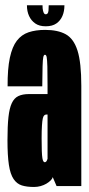

<svg xmlns="http://www.w3.org/2000/svg" viewBox="-20 -722 346 745"><path d="M112 3.5Q125.5 3.5 137.8 0Q150 -3.5 159.8 -9.2Q169.5 -15 176.2 -21.5Q183 -28 184.5 -35L199.5 0H295.5V-389Q295.5 -479 280.8 -525.5Q266 -572 235.2 -589Q204.5 -606 155 -606Q118.5 -606 91 -596.8Q63.5 -587.5 45.5 -564.2Q27.5 -541 18.2 -497.8Q9 -454.5 9.5 -387H144Q144.5 -438.5 145.2 -465Q146 -491.5 148 -500.5Q150 -509.5 154.5 -509.5Q159.5 -509.5 161.2 -499.8Q163 -490 163.8 -463.8Q164.5 -437.5 164.5 -387.5V-357H92.5Q67.5 -357 51.2 -349.2Q35 -341.5 25.8 -321.8Q16.5 -302 12.8 -267.5Q9 -233 9 -178Q9 -118.5 14.5 -82.2Q20 -46 32.8 -27.2Q45.5 -8.5 64.8 -2.5Q84 3.5 112 3.5ZM153.5 -92.5Q151 -92.5 148.5 -95.8Q146 -99 144.5 -108.2Q143 -117.5 142.2 -135.8Q141.5 -154 141.5 -185Q141.5 -216 142.8 -234.8Q144 -253.5 146 -262.2Q148 -271 151.5 -274.2Q155 -277.5 159 -277.5H164.5V-106Q164 -103.5 162.2 -99.8Q160.5 -96 158.2 -94.2Q156 -92.5 153.5 -92.5ZM157.5 -620Q183 -620 198.8 -631Q214.5 -642 222.2 -660Q230 -678 230 -701.5H169Q169 -689 168.2 -681.2Q167.5 -673.5 164.8 -670Q162 -666.5 157.5 -666.5Q153.5 -666.5 151 -670Q148.5 -673.5 146.8 -681Q145 -688.5 145 -701.5H84.5Q84.5 -678 92.8 -660Q101 -642 116.8 -631Q132.5 -620 157.5 -620Z"/></svg>

Font: Anybody UltraCondensed
Style: Bold
Weight: 700
Width: 1
Version: Version 1.113;gftools[0.9.25]